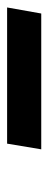

<svg xmlns="http://www.w3.org/2000/svg" viewBox="182 -318 136 540"><g transform="rotate(90 250.0 -48.0)"><path d="M1 0 18 -96H400L384 0Z"/></g></svg>

Font: iosevka_custom_sans_ss08
Style: Bold Italic
Weight: 700
Italic angle: -10°
Designer: Belleve Invis
Foundry: Belleve Invis
Version: Version 10.3.0; ttfautohint (v1.8.3)